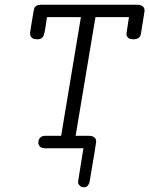

<svg xmlns="http://www.w3.org/2000/svg" viewBox="-20 -631 635 817"><path d="M107.9 -490.2Q107.9 -495.1 122.1 -578.1Q124 -590.3 126 -596.2Q127.9 -602.1 135 -606.4Q142.1 -610.8 154.8 -610.8H563Q595.2 -610.8 595.2 -585Q595.2 -583 592.5 -566.9Q589.8 -550.8 585.9 -526.4Q582 -502 580.1 -490.2Q577.1 -464.4 549.8 -463.9H547.9Q518.1 -463.9 518.1 -487.8Q518.1 -491.7 528.8 -558.1H386.2L301.8 -53.2H356Q389.2 -53.2 389.2 -27.8Q389.2 -21 361.8 139.2Q356.9 166 336.9 166Q325.7 166 318.8 158.4Q312 150.9 312 143.1Q312 140.1 335 0H173.8Q143.1 0 143.1 -25.9Q143.1 -35.6 150.1 -44.4Q157.2 -53.2 173.8 -53.2H240.2L324.2 -558.1H180.2Q178.2 -548.3 176.5 -536.1Q174.8 -523.9 173.8 -516.8Q172.9 -509.8 171.4 -502Q169.9 -494.1 168.5 -489.5Q167 -484.9 165.5 -480Q164.1 -475.1 161.6 -472.7Q159.2 -470.2 156 -468Q152.8 -465.8 148.9 -464.8Q145 -463.9 140.1 -463.9H136.2Q107.9 -464.4 107.9 -490.2Z"/></svg>

Font: CMU Typewriter Text
Style: LightOblique
Weight: 200
Italic angle: -9.46001°
Version: Version 0.7.0